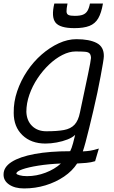

<svg xmlns="http://www.w3.org/2000/svg" viewBox="-20 -852 640 1078"><path d="M115 206Q63 206 31 184Q-1 162 0 127Q0 86 45.5 57Q91 28 175 12.5Q259 -3 374 -3Q383 -21 390 -47.5Q397 -74 402 -95Q387 -80 359 -69Q331 -58 298 -52Q265 -46 235 -46Q155 -46 106 -93Q57 -140 57 -218Q56 -280 76.5 -340Q97 -400 132.5 -453Q168 -506 214 -546Q260 -586 310 -609Q360 -632 409 -632Q482 -632 523 -610.5Q564 -589 563 -536Q563 -527 558 -497Q553 -467 545 -424Q537 -381 526.5 -331Q516 -281 504 -230.5Q492 -180 481 -134.5Q470 -89 460.5 -54Q451 -19 445 -2Q468 -3 487 -6Q506 -9 535 -18L514 53Q492 60 464.5 62.5Q437 65 413 66Q386 108 339.5 139.5Q293 171 235.5 188.5Q178 206 115 206ZM132 137Q185 137 236 117.5Q287 98 322 66Q251 69 195 78Q139 87 106 98.5Q73 110 72 122Q72 127 89.5 132Q107 137 132 137ZM240 -115Q301 -115 339 -122Q377 -129 398.5 -152Q420 -175 429 -221Q459 -362 474.5 -436.5Q490 -511 491 -527Q490 -545 482.5 -552.5Q475 -560 456.5 -561.5Q438 -563 404 -563Q369 -563 330.5 -543.5Q292 -524 256 -490Q220 -456 191 -412.5Q162 -369 145 -320.5Q128 -272 128 -224Q130 -174 160.5 -144.5Q191 -115 240 -115ZM398 -694Q316 -694 291.5 -725.5Q267 -757 285 -832H359Q353 -802 353.5 -787.5Q354 -773 364.5 -768Q375 -763 400 -763Q429 -763 445.5 -769.5Q462 -776 471 -791Q480 -806 485 -832H558Q549 -779 531.5 -749Q514 -719 482 -706.5Q450 -694 398 -694Z"/></svg>

Font: Victor Mono
Style: Italic
Weight: 400
Italic angle: -12°
Monospace: yes
Designer: Rune Bjørnerås
Version: Version 1.561;gftools[0.9.30]